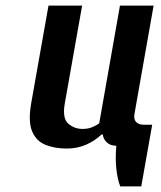

<svg xmlns="http://www.w3.org/2000/svg" viewBox="-20 -520 575 685"><path d="M409 145Q399 119 395 82Q391 45 395 0Q373 0 360.5 -12.5Q348 -25 347 -40H342Q319 -18 287.5 -4Q256 10 218 10Q176 10 143 -3Q110 -16 95 -50.5Q80 -85 91 -150L153 -500H273L211 -150Q202 -98 223.5 -79Q245 -60 275 -60Q294 -60 309.5 -66.5Q325 -73 334 -80L408 -500H528L460 -115Q456 -96 465 -85.5Q474 -75 493 -75H523L484 145Z"/></svg>

Font: Cuprum
Style: Bold Italic
Weight: 700
Italic angle: -10°
Designer: Jovanny Lemonad
Foundry: Jovanny Lemonad
Version: Version 3.000